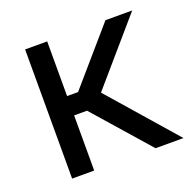

<svg xmlns="http://www.w3.org/2000/svg" viewBox="-99 -633 755 738"><g transform="rotate(-20 278.5 -264.0)"><path d="M417 0 218.8 -225.6H166V0H75.7V-528.3H166V-304.7H210.9L404.3 -528.3H513.7L293 -272.5L531.2 0Z"/></g></svg>

Font: Vazirmatn RD FD
Style: Regular
Weight: 400
Designer: Saber Rastikerdar
Foundry: Saber Rastikerdar
Version: Version 33.003